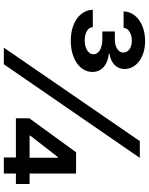

<svg xmlns="http://www.w3.org/2000/svg" viewBox="95 -892 796 1027"><g transform="rotate(90 493.5 -378.0)"><path d="M364.3 -473.7C364.3 -520.6 330.3 -555 267 -561.8V-565.3C315.7 -571.7 348.7 -602.6 348.7 -645.6C348.7 -707.4 287.6 -755.7 198.9 -755.7C110.1 -755.7 42.3 -708.1 40.5 -640.6H128.6C129.3 -666.5 160.2 -684.7 196.7 -684.7C235.1 -684.7 260.3 -665.5 260.7 -639.2C260.3 -611.9 230.5 -593.4 189.6 -593.8H147.7V-527H189.6C239.3 -526.6 269.9 -507.5 269.9 -479.4C269.9 -452.1 237.9 -432.5 196 -432.5C155.5 -432.5 125.4 -449.9 124.3 -475.9H32C33 -408.4 99.8 -358 197.4 -358C294 -358 364.3 -406.2 364.3 -473.7ZM234.4 0H323.2L823.9 -727.3H734.4ZM907.7 -137.8V-386.4H794L612.2 -136.4V-64.6H821.7V0H907.7V-64.6H963.8V-137.8ZM819.6 -289.1H823.2V-137.8H704.5V-140.6Z"/></g></svg>

Font: Riot Sans 2.0
Style: Bold
Weight: 600
Designer: Rasmus Andersson
Foundry: rsms
Version: Version 3.006;hotconv 1.0.109;makeotfexe 2.5.65596